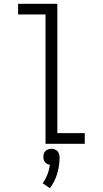

<svg xmlns="http://www.w3.org/2000/svg" viewBox="-20 -755 540 1008"><path d="M219 0V-679H75V-735H281V-56H425V0ZM242 233 204 207Q234 166 242 110Q235 109 228 106Q218 101 212.5 90.5Q207 80 208 68Q207 57 212.5 46.5Q218 36 228.5 31Q239 26 250 26Q261 26 271.5 31Q282 36 287 46.5Q292 57 293 68Q292 167 242 233Z"/></svg>

Font: Iosevka SS01 Light
Style: Regular
Weight: 300
Monospace: yes
Designer: Belleve Invis
Foundry: Belleve Invis
Version: 2.3.3; ttfautohint (v1.8.3)